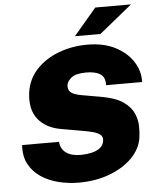

<svg xmlns="http://www.w3.org/2000/svg" viewBox="-61 -980 842 1042"><g transform="rotate(-5 360.0 -459.5)"><path d="M327 10Q270.5 10 216.8 -3.2Q163 -16.5 121 -44.5Q79 -72.5 55.8 -116Q32.5 -159.5 37 -220H238Q240.5 -182 269.2 -160.5Q298 -139 348 -139Q378.5 -139 406.5 -145Q434.5 -151 453.8 -165.2Q473 -179.5 477 -205Q480.5 -227 464.8 -239Q449 -251 422.5 -257.5Q396 -264 366 -269L257.5 -288Q174.5 -301.5 131.2 -355.2Q88 -409 100 -501Q110.5 -574 159.2 -625.8Q208 -677.5 280.8 -704.8Q353.5 -732 436 -732Q524.5 -732 587.8 -699.8Q651 -667.5 684.5 -615.5Q718 -563.5 715.5 -504H519Q521.5 -546 495 -564Q468.5 -582 418 -582Q361.5 -582 337.8 -563.2Q314 -544.5 311 -525Q307.5 -500.5 321.2 -485.5Q335 -470.5 380.5 -462L489 -443Q565.5 -429.5 606 -401.2Q646.5 -373 662 -337.5Q677.5 -302 678 -267Q678.5 -232 674.5 -205Q665.5 -143.5 617 -94.8Q568.5 -46 493 -18Q417.5 10 327 10ZM497.5 -929H692L513 -783.5H374Z"/></g></svg>

Font: Public Sans Black
Style: Italic
Weight: 900
Italic angle: -8°
Designer: The Public Sans project authors (U.S. Web Design System). Libre Franklin designed by Pablo Impallari and Rodrigo Fuenzal
Version: Version 1.007; ttfautohint (v1.8.1) -l 8 -r 50 -G 200 -x 14 